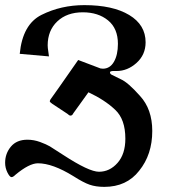

<svg xmlns="http://www.w3.org/2000/svg" viewBox="-20 -482 658 749"><path d="M171 -262 57 -272Q68 -387 142 -424Q218 -462 309 -462Q420 -462 484 -423.5Q548 -385 548 -317Q548 -268 512 -236Q477 -205 435 -205H420Q409 -204 409 -200Q409 -194 415.5 -190.5Q422 -187 451 -173Q479 -161 526 -108Q574 -56 574 29Q574 121 523 184Q474 247 387 247Q354 247 329.5 238.5Q305 230 266 205Q185 155 128 155Q94 155 40 200Q31 209 25 209Q18 209 9 191Q0 173 0 153Q0 117 22.5 90Q45 63 87 63Q112 63 136.5 72Q161 81 174.5 89Q188 97 226 122Q327 188 366 188Q408 188 438.5 153.5Q469 119 469 59Q469 -17 429 -54Q389 -92 325 -122Q321 -117 299.5 -86.5Q278 -56 266 -40Q262 -31 255 -31Q250 -31 243 -38L184 -77Q176 -82 174 -87Q176 -94 179 -97Q191 -113 285 -248L372 -215Q374 -215 377 -214.5Q380 -214 381 -214Q409 -214 424.5 -241Q440 -268 440 -311Q440 -371 401.5 -402.5Q363 -434 303 -434Q241 -434 203.5 -398.5Q166 -363 166 -305Q166 -296 168.5 -280.5Q171 -265 171 -262Z"/></svg>

Font: Pochaevsk Unicode
Style: Normal
Weight: 400
Version: Version 1.1